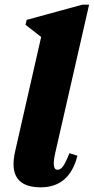

<svg xmlns="http://www.w3.org/2000/svg" viewBox="-20 -785 401 821"><path d="M154 16Q9 16 45 -139L156 -627L89 -679L94 -700L332 -765H361L216 -130Q200 -59 226 -59Q239 -59 250 -74.5Q261 -90 277 -130L311 -119Q277 16 154 16Z"/></svg>

Font: Platypi ExtraBold
Style: Italic
Weight: 800
Italic angle: -13°
Designer: David Sargent
Foundry: Bolt Cutter Type
Version: Version 1.200; ttfautohint (v1.8.4.7-5d5b)